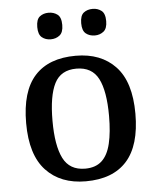

<svg xmlns="http://www.w3.org/2000/svg" viewBox="-54 -793 696 849"><g transform="rotate(-5 294.5 -368.5)"><path d="M293 10Q181 10 116.5 -59Q52 -128 52 -269Q52 -410 114 -478.5Q176 -547 296 -547Q408 -547 472.5 -478.5Q537 -410 537 -269Q537 -128 475 -59Q413 10 293 10ZM295 -46Q341 -46 368.5 -71Q396 -96 408 -146.5Q420 -197 420 -269Q420 -380 391.5 -435Q363 -490 294 -490Q225 -490 197 -435Q169 -380 169 -269Q169 -159 197.5 -102.5Q226 -46 295 -46ZM389 -629Q365 -629 349 -642Q333 -655 333 -688Q333 -722 349 -734.5Q365 -747 389 -747Q411 -747 427.5 -734.5Q444 -722 444 -688Q444 -655 427.5 -642Q411 -629 389 -629ZM193 -629Q170 -629 154 -642Q138 -655 138 -688Q138 -722 154 -734.5Q170 -747 193 -747Q216 -747 232.5 -734.5Q249 -722 249 -688Q249 -655 232.5 -642Q216 -629 193 -629Z"/></g></svg>

Font: Noto Rashi Hebrew Medium
Style: Regular
Weight: 500
Version: Version 1.006